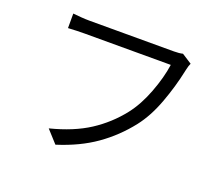

<svg xmlns="http://www.w3.org/2000/svg" viewBox="-117 -859 1211 1051"><g transform="rotate(20 488.5 -334.0)"><path d="M826.8 -607.5 825.4 -601Q805.2 -504.3 768.8 -406.2Q732.4 -308.2 679.8 -240.7Q608.8 -149.9 516.5 -85Q424.2 -20.1 295.8 20.3L231 -51.1Q365.2 -85.1 455.3 -143.6Q545.4 -202.1 611.7 -286.5Q660.5 -348.8 694.8 -439Q729.1 -529.2 739.9 -606.2H238.8Q196.7 -606.2 142.3 -603.1V-687.7Q164.6 -685.4 190.6 -683.4Q216.6 -681.4 239.4 -681.4H730.5Q762.3 -681.4 781.9 -686.5L839.8 -649.2Q833.5 -637.5 826.8 -607.5Z"/></g></svg>

Font: Min Sans VF VF
Style: Regular
Weight: 400
Designer: Jinseong-Kim, NotoSansCJK, Nunito
Foundry: Jinseong-Kim
Version: Version 1.420;Glyphs 3.1.2 (3151)